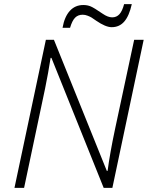

<svg xmlns="http://www.w3.org/2000/svg" viewBox="-20 -906 713 926"><path d="M518.6 -774.9Q489.3 -774.9 443.8 -806.2Q427.7 -817.4 421.6 -821.3Q415.5 -825.2 403.1 -830.1Q390.6 -835 378.9 -835Q356.4 -835 342.3 -820.8Q328.1 -806.6 317.9 -772H281.7Q291 -825.2 316.7 -853.5Q342.3 -881.8 381.8 -881.8Q401.4 -881.8 417.2 -875.2Q433.1 -868.7 475.1 -839.8Q500.5 -822.3 521.2 -822.3Q542 -822.3 555.9 -837.4Q569.8 -852.5 578.6 -886.2H615.7Q603 -829.1 579.3 -802Q555.7 -774.9 518.6 -774.9ZM228 -627H224.1Q212.9 -554.7 197.5 -479.2Q182.1 -403.8 96.2 0H49.8L201.2 -713.9H240.2L495.1 -82H499Q509.8 -165.5 535.2 -285.2L627 -713.9H672.9L522 0H480Z"/></svg>

Font: Open Sans Hebrew Light
Style: Italic
Weight: 300
Italic angle: -12°
Foundry: Ascender Corporation, Yanek Iontef
Version: Version 2.001;PS 002.001;hotconv 1.0.70;makeotf.lib2.5.58329